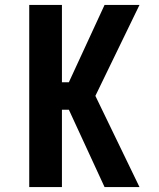

<svg xmlns="http://www.w3.org/2000/svg" viewBox="-20 -755 640 775"><path d="M98 0V-735H230V-423H258L402 -735H543L365 -368L543 0H402L258 -312H230V0Z"/></svg>

Font: Iosevka Aile Extrabold
Style: Regular
Weight: 800
Designer: Belleve Invis
Foundry: Belleve Invis
Version: Version 27.3.5; ttfautohint (v1.8.4)